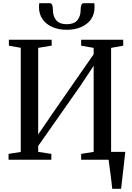

<svg xmlns="http://www.w3.org/2000/svg" viewBox="-20 -989 819 1189"><path d="M675 180Q673 159 670 134.2Q667 109.5 663.8 84.8Q660.5 60 657.5 37.5Q654.5 15 652.5 -1L615 -48.5H756Q753.5 -28.5 751 -5.5Q748.5 17.5 745.8 42.2Q743 67 740.2 91.2Q737.5 115.5 734.8 138.2Q732 161 730 180ZM33 0V-36L108.5 -48V-693L35 -706V-743H300V-706.5L216.5 -692.5V-156.5L311 -294.5L560 -653V-692.5L482.5 -706V-743H743V-706L668 -692.5V-48.5L746 -36V0H482.5V-36L560 -48.5V-581.5L476 -455L216.5 -85V-48.5L298 -36V0ZM288.5 -969Q300 -969 303.8 -956.8Q307.5 -944.5 307.5 -929.5Q307.5 -888 328.2 -863.5Q349 -839 393.5 -839Q438 -839 458.8 -863.5Q479.5 -888 479.5 -929.5Q479.5 -944.5 483.2 -956.8Q487 -969 498 -969H564Q565 -963.5 565.2 -957.5Q565.5 -951.5 565.5 -945Q565.5 -900 543 -868.8Q520.5 -837.5 481.5 -821Q442.5 -804.5 393.5 -804.5Q344.5 -804.5 305.8 -821Q267 -837.5 244.2 -869Q221.5 -900.5 221.5 -945Q221.5 -951.5 222 -957.5Q222.5 -963.5 223 -969Z"/></svg>

Font: Merriweather 72pt
Style: Regular
Weight: 400
Version: Version 2.100